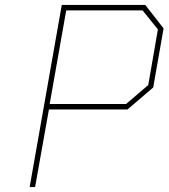

<svg xmlns="http://www.w3.org/2000/svg" viewBox="-20 -757 682 777"><path d="M100 0 230 -737H568L642 -642L600 -403L496 -314H178L122 0ZM181 -336H490L580 -413L619 -638L557 -715H248Z"/></svg>

Font: Tomorrow Thin
Style: Italic
Weight: 250
Italic angle: -10°
Designer: Tony de Marco, Monica Rizzolli
Foundry: Just in Type
Version: Version 2.002